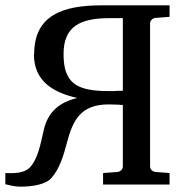

<svg xmlns="http://www.w3.org/2000/svg" viewBox="-20 -692 685 719"><path d="M107 -489C107 -385 183 -345 269 -325C202 -309 161 -273 145 -210C132 -156 124 -99 91 -64C72 -45 38 -42 0 -44V-2C17 2 35 7 57 7C101 7 152 -1 173 -26C203 -60 218 -109 231 -159C253 -242 282 -301 387 -301C399 -301 413 -300 424 -300C430 -299 435 -299 440 -299V-69C440 -58 431 -49 419 -48L366 -44V-1H615V-44L563 -48C551 -49 542 -58 542 -69V-604C542 -615 551 -624 563 -625L615 -629V-672H360C214 -672 108 -634 108 -490ZM390 -624H440V-352H420C415 -351 409 -351 402 -351H385C354 -351 328 -353 307 -358C243 -372 218 -411 218 -490C218 -595 283 -624 390 -624Z"/></svg>

Font: Veleka
Style: Regular
Weight: 400
Designer: Stefan Peev, Context Ltd, 2016; SIL International, 1997-2014.
Foundry: Stefan Peev, Context Ltd, 2016
Version: Version 1.000